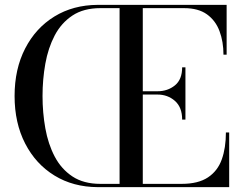

<svg xmlns="http://www.w3.org/2000/svg" viewBox="-20 -770 1003 790"><path d="M729.5 -278Q729.5 -328.5 699.8 -354.8Q670 -381 627.5 -381H567.5V-13.5H727.5Q795.5 -13.5 835.5 -40Q875.5 -66.5 892.5 -114Q909.5 -161.5 909.5 -225H923V0H382.5Q281 -0.5 204 -47.8Q127 -95 83.5 -179.5Q40 -264 40 -375Q40 -486 83.5 -570.5Q127 -655 204 -702.2Q281 -749.5 382.5 -750H912.5V-545H899.5Q899.5 -598.5 883.2 -642Q867 -685.5 831.5 -711Q796 -736.5 737.5 -736.5H567.5V-394.5H627.5Q670 -394.5 699.8 -418.8Q729.5 -443 729.5 -493H743V-278ZM155 -375Q155 -307 166.5 -242.2Q178 -177.5 205 -126Q232 -74.5 278 -44Q324 -13.5 393 -13.5H472V-736.5H393Q324 -736.5 278 -706Q232 -675.5 205 -624Q178 -572.5 166.5 -507.8Q155 -443 155 -375Z"/></svg>

Font: Bodoni Moda 16pt
Style: Regular
Weight: 400
Version: Version 2.3